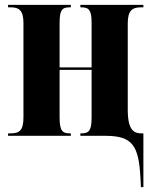

<svg xmlns="http://www.w3.org/2000/svg" viewBox="-20 -556 612 786"><path d="M555 173 557 210H567V-10H560C528 -10 503 -23 503 -107V-460C503 -514 522 -526 558 -526H567V-536H309V-526H313C345 -526 355 -514 355 -461V-280H224V-460C224 -514 233 -526 265 -526H270V-536H13V-526H23C58 -526 76 -514 76 -461V-76C76 -21 59 -10 23 -10H13V0H270V-10H266C235 -10 224 -21 224 -76V-270H355V-76C355 -22 345 -10 313 -10H309V0H411C523 0 548 40 555 173Z"/></svg>

Font: Noto Serif Display ExtraCondensed ExtraBold
Style: Regular
Weight: 800
Width: 2
Designer: Monotype Design Team
Foundry: Monotype Imaging Inc.
Version: Version 2.009